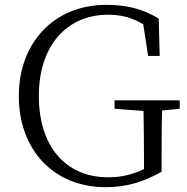

<svg xmlns="http://www.w3.org/2000/svg" viewBox="-20 -761 777 796"><path d="M418 15C505 15 573 -6 650 -49V-99C650 -175 650 -241 652 -303L725 -310V-345H455V-310L575 -301C576 -234 577 -167 577 -100V-60C529 -37 483 -26 428 -26C254 -26 141 -152 141 -363C141 -574 259 -700 428 -700C485 -700 530 -687 574 -660L594 -529H642L638 -684C575 -722 510 -741 421 -741C205 -741 58 -585 58 -363C58 -139 203 15 418 15Z"/></svg>

Font: Kiri Minchoo Light
Style: Regular
Weight: 300
Designer: Ryoko NISHIZUKA 西塚涼子 (kana & ideographs); Frank Grießhammer (Latin, Greek & Cyrillic);
akenotsuki.com/eyeben/fonts/ (U+
Foundry: Adobe
akenotsuki.com/eyeben/fonts/
Version: Version 4.002;hotconv 1.0.119;makeotfexe 2.5.65604